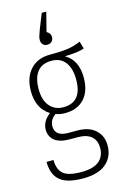

<svg xmlns="http://www.w3.org/2000/svg" viewBox="-144 -837 699 1100"><g transform="rotate(-15 205.5 -287.0)"><path d="M206.1 -590.8Q190.4 -590.8 180.7 -601.1Q170.9 -611.3 170.9 -627.9Q170.9 -631.8 171.4 -636Q171.9 -640.1 172.4 -643.1Q172.9 -646 174.8 -652.1Q176.8 -658.2 178 -661.6Q179.2 -665 182.6 -674.6Q186 -684.1 188 -689.9L222.2 -775.9H249L220.2 -662.1Q243.2 -650.9 243.2 -627.9Q243.2 -611.8 233.2 -601.3Q223.1 -590.8 206.1 -590.8ZM389.2 -560.1 401.9 -516.1Q364.3 -502.4 286.1 -501Q358.9 -460 358.9 -355Q358.9 -275.4 317.9 -230.7Q276.9 -186 204.1 -186Q171.9 -186 148.9 -195.8Q112.8 -170.9 112.8 -131.8Q112.8 -71.8 191.9 -71.8H244.1Q313.5 -71.8 351.8 -36.9Q390.1 -2 390.1 55.2Q390.1 122.6 343.5 162.4Q296.9 202.1 206.1 202.1Q111.8 202.1 69.8 166.5Q27.8 130.9 27.8 56.2H68.8Q69.8 113.8 100.1 138.9Q130.4 164.1 206.1 164.1Q277.8 164.1 311.5 136Q345.2 107.9 345.2 58.1Q345.2 13.2 317.6 -10.5Q290 -34.2 236.8 -34.2H190.9Q129.9 -34.2 100.3 -58.3Q70.8 -82.5 70.8 -123Q70.8 -171.9 119.1 -209Q45.9 -254.9 45.9 -357.9Q45.9 -438.5 88.9 -485.4Q131.8 -532.2 205.1 -532.2Q283.2 -532.2 318.6 -538.6Q354 -544.9 389.2 -560.1ZM204.1 -496.1Q147.9 -496.1 119.9 -460.2Q91.8 -424.3 91.8 -357.9Q91.8 -292.5 122.1 -256.8Q152.3 -221.2 203.1 -221.2Q314 -221.2 314 -356Q314 -420.9 286.1 -458.5Q258.3 -496.1 204.1 -496.1Z"/></g></svg>

Font: Fira Sans Compressed ExtraLight
Style: Regular
Weight: 250
Width: 1
Designer: Carrois Corporate & Edenspiekermann AG
Foundry: Carrois Corporate GbR & Edenspiekermann AG
Version: Version 4.203;PS 004.203;hotconv 1.0.88;makeotf.lib2.5.64775